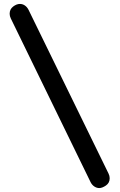

<svg xmlns="http://www.w3.org/2000/svg" viewBox="-20 -821 608 975"><path d="M484 134Q471 134 459 126Q447 118 440 104L35 -727Q32 -733 30.5 -739Q29 -745 29 -751Q29 -774 46.5 -787.5Q64 -801 81 -801Q95 -801 106.5 -793Q118 -785 125 -771L531 60Q537 72 537 84Q537 108 518 121Q499 134 484 134Z"/></svg>

Font: Quicksand Light
Style: Bold
Weight: 700
Version: Version 3.004